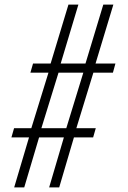

<svg xmlns="http://www.w3.org/2000/svg" viewBox="-20 -820 558 840"><path d="M42 0 107 -219H30L41.5 -259H117L192 -502H113L124.5 -542H201.5L279.5 -800H323L245.5 -542H354L432 -800H476L398 -542H485L474 -502H388.5L314 -259H399L387.5 -219H303.5L239 0H195L259.5 -219H151L86 0ZM161 -259H270L344.5 -502H236Z"/></svg>

Font: Big Shoulders Display Thin Light
Style: Regular
Weight: 300
Version: Version 2.002